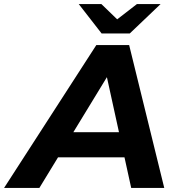

<svg xmlns="http://www.w3.org/2000/svg" viewBox="-83 -921 869 941"><path d="M-63 0 389 -700H550L722 0H560L424 -620H488L110 0ZM124 -150 190 -273H551L570 -150ZM415 -757 303 -901H414L537 -782H434L588 -901H704L553 -757Z"/></svg>

Font: MOST Montserrat
Style: Bold Italic
Weight: 700
Italic angle: -11.3°
Designer: Julieta Ulanovsky
Foundry: Julieta Ulanovsky
Version: Version 8.000;March 11, 2024;FontCreator 15.0.0.2926 64-bit